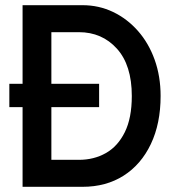

<svg xmlns="http://www.w3.org/2000/svg" viewBox="-20 -720 697 740"><path d="M67 0V-307H16V-397H67V-700H298Q361 -700 415.5 -674Q470 -648 511.5 -601Q553 -554 576 -490Q599 -426 599 -350Q599 -244 561.5 -165Q524 -86 456.5 -43Q389 0 298 0ZM178 -104H284Q342 -104 388 -130Q434 -156 461 -210.5Q488 -265 488 -350Q488 -469 430.5 -532.5Q373 -596 284 -596H178V-397H362V-307H178Z"/></svg>

Font: Haskoy SemiBold
Style: Regular
Weight: 600
Designer: Ertekin Erdin
Foundry: Ertekin Erdin
Version: Version 1.500; ttfautohint (v1.8.3)